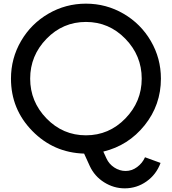

<svg xmlns="http://www.w3.org/2000/svg" viewBox="-20 -830 940 1050"><path d="M234.5 -618Q145 -526 145 -400Q145 -274 234.5 -182Q324 -90 450 -90Q576 -90 665.5 -182Q755 -274 755 -400Q755 -526 665.5 -618Q576 -710 450 -710Q324 -710 234.5 -618ZM471 78 440 10Q273 5 156.5 -114Q40 -233 40 -400Q40 -511 95 -605.5Q150 -700 244.5 -755Q339 -810 450 -810Q561 -810 655.5 -755Q750 -700 805 -605.5Q860 -511 860 -400Q860 -256 771 -145Q682 -34 545 -1L562 36Q576 67 605 86Q634 105 667 105Q701 105 730 83.5Q759 62 773 30L858 61Q835 124 781.5 162Q728 200 662 200Q602 200 549.5 167Q497 134 471 78Z"/></svg>

Font: Laverick
Style: Regular
Weight: 400
Designer: Daniel Pimley
Foundry: Daniel Pimley
Version: Version 1.000;PS 001.001;hotconv 1.0.56